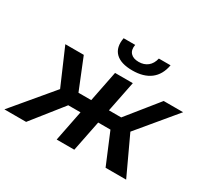

<svg xmlns="http://www.w3.org/2000/svg" viewBox="-195 -962 1259 1180"><g transform="rotate(30 434.0 -372.5)"><path d="M672 0 564 -258 675 -307 818 0ZM456 -218 475 -316H655L636 -218ZM681 -254 561 -267 776 -534H914ZM108 0H-46L220 -317L313 -258ZM450 0H325L431 -534H557ZM406 -218H227L247 -316H425ZM199 -254 78 -534H209L317 -267ZM515 -600Q432 -600 394.5 -637.5Q357 -675 370 -745H452Q445 -707 464 -686Q483 -665 522 -665Q560 -665 585.5 -685.5Q611 -706 620 -745H703Q690 -673 642 -636.5Q594 -600 515 -600Z"/></g></svg>

Font: MOST Montserrat SemiBold
Style: Italic
Weight: 600
Italic angle: -11.3°
Designer: Julieta Ulanovsky
Foundry: Julieta Ulanovsky
Version: Version 8.000;March 11, 2024;FontCreator 15.0.0.2926 64-bit